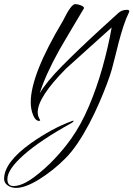

<svg xmlns="http://www.w3.org/2000/svg" viewBox="-121 -531 651 937"><path d="M-42 386Q-67 386 -84 373.5Q-101 361 -101 342Q-101 261 31 167Q81 132 130.5 105Q180 78 232 59Q234 59 236 58Q238 57 238 59Q238 64 227 70Q75 154 -5 225Q-85 296 -85 343Q-85 377 -55 377Q-13 377 46 333Q98 294 144 245.5Q190 197 227 145Q275 77 313 -12.5Q351 -102 379 -201.5Q407 -301 424 -397L202 -197Q63 -57 63 17Q63 37 75 55Q75 59 70 59Q52 59 40.5 30.5Q29 2 29 -32Q29 -167 186 -429Q226 -511 246 -511Q258 -511 273.5 -505Q289 -499 289 -491L233 -397Q210 -357 193.5 -330Q177 -303 169 -288Q100 -164 73 -76Q105 -131 182.5 -209.5Q260 -288 379 -397L457 -468Q474 -483 498 -483Q510 -483 510 -476L509 -472Q494 -442 481.5 -403.5Q469 -365 458.5 -325Q448 -285 439.5 -249.5Q431 -214 424 -190Q416 -162 400 -119.5Q384 -77 362.5 -27.5Q341 22 314.5 72.5Q288 123 258.5 167Q229 211 197 243Q167 273 135.5 298Q104 323 69 345Q2 386 -42 386Z"/></svg>

Font: Qwigley
Style: Regular
Weight: 400
Designer: Robert E. Leuschke
Foundry: Robert E. Leuschke
Version: Version 1.010; ttfautohint (v1.8.3)